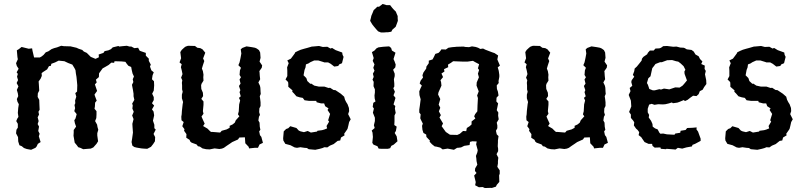

<svg xmlns="http://www.w3.org/2000/svg" viewBox="-20 -742 4068 969"><path d="M152 -452H181L190 -457L200 -465L211 -478L224 -483L240 -494L253 -499L268 -503L289 -511L302 -509L336 -508L366 -501L377 -496L395 -490L403 -482L418 -475L438 -455L462 -445L479 -453L478 -467L502 -475L508 -484L527 -488L540 -494L549 -503L578 -510L581 -507L598 -509L620 -511L634 -507H643L658 -499L677 -501L685 -486L693 -483L716 -475V-461L731 -446V-435L741 -416L737 -406L744 -387L756 -377L750 -362L747 -342L757 -332L758 -311L756 -285L748 -269L756 -252V-237L747 -221L758 -209L747 -190L755 -179L758 -160L752 -133L759 -112V-95L766 -88L755 -66L763 -50L762 -29L753 -15L742 -1L723 9L705 8L694 7L670 3L658 0L648 -7L644 -25L647 -44L651 -73L649 -100L648 -117L654 -141L647 -159L655 -178L648 -194L650 -210L647 -219L658 -238L654 -256V-269L651 -288L646 -314L653 -328L650 -342L656 -356L649 -371L645 -388L642 -404L628 -410L619 -421L613 -430L593 -432L558 -433L556 -425L542 -426L528 -414L509 -403L498 -397L485 -379L480 -372L479 -353L464 -340L468 -326L459 -316L470 -283L457 -265L459 -258L468 -234L460 -224L459 -205L457 -193L467 -181V-164L466 -146L460 -131L470 -113L472 -101L476 -87L471 -70V-58L475 -29L467 -16L451 2L438 8L424 9L400 11L385 4L375 1L367 -10L357 -22L351 -57L352 -73V-86L364 -103L358 -120L355 -135L361 -144L367 -166L355 -181L359 -196L356 -212L360 -221L359 -235L365 -254L360 -272L369 -280L370 -312L368 -334L366 -354L363 -371L361 -388L356 -398L345 -416L324 -424L305 -433L276 -436L258 -427L239 -420L237 -410L227 -408L218 -392L198 -379L190 -373L191 -359L185 -345L175 -331L176 -318L178 -285L171 -271L170 -253L178 -238L179 -211L180 -188L174 -178L177 -164L170 -150L175 -131L170 -116L177 -103L173 -81L180 -67L176 -54L180 -41L185 -25L171 -16L165 -3L159 4L137 14L115 10L101 5L90 -4L78 -9L72 -28L71 -50L61 -69L63 -87L70 -98V-117L62 -131L67 -143L73 -152L70 -172L72 -197L75 -216L68 -229L65 -242L72 -257L70 -271L65 -288L73 -306L64 -323L71 -338L66 -355L70 -369L64 -377L74 -395L65 -409L61 -423L70 -443L68 -454L65 -488L75 -494L89 -505L125 -496L142 -498L144 -486Z M1038 12 1020 11 1002 7 989 -2 979 -4 972 -13 947 -22 940 -28 937 -36 920 -47 921 -65 909 -82 911 -90 900 -105 907 -126 896 -135 895 -153 897 -165 898 -182 902 -217 904 -227 898 -246V-264L902 -279L899 -291V-311L898 -324L900 -337L894 -350L901 -368L897 -388L893 -403L897 -418L886 -427L894 -448L890 -479L897 -490L910 -502L917 -507L929 -511L964 -510L976 -501L991 -499L1002 -493L1016 -476L1005 -447L1011 -434L1004 -413L999 -396L1004 -383L1007 -365L1006 -352L1007 -335L997 -319L995 -311L996 -293L1004 -274L1005 -257L996 -243L1007 -230V-213L1004 -181L1007 -168L997 -154L1002 -142L1013 -118L1005 -106L1027 -93L1038 -82L1045 -76H1054L1091 -73L1099 -82L1124 -89L1139 -97V-107L1154 -114L1165 -123L1170 -135L1188 -155L1181 -165L1185 -180L1187 -215L1192 -235L1186 -248L1195 -256L1189 -277L1193 -287L1186 -308L1194 -320L1189 -341L1196 -352L1189 -364L1191 -387L1196 -400L1183 -413L1189 -427L1194 -450L1198 -472L1195 -493L1203 -500L1224 -508L1251 -504L1267 -501L1276 -497L1287 -489L1293 -477L1295 -450L1290 -431L1303 -412L1301 -400L1289 -383L1290 -376L1291 -360L1293 -342L1284 -326L1292 -309L1294 -299L1295 -279L1296 -268L1291 -256L1293 -243L1295 -226V-207L1289 -195L1288 -176L1292 -162L1287 -153L1284 -134L1290 -123L1291 -103L1294 -87L1288 -79L1292 -60L1299 -51L1307 -21L1290 -13L1282 4H1266L1237 7L1235 -1L1218 -19L1216 -49L1188 -48L1181 -38L1152 -25L1139 -16L1124 -6L1110 4L1100 8L1087 10L1063 7Z M1467 2 1446 -9 1420 -16 1410 -33 1409 -44 1412 -79 1424 -91 1435 -95 1445 -105 1476 -96 1488 -83 1497 -79 1514 -75 1533 -81 1549 -73 1580 -78 1582 -82 1605 -85 1616 -88 1631 -94 1628 -106 1641 -128 1636 -135 1646 -167 1633 -187 1638 -195 1621 -206 1616 -220H1601L1578 -226L1576 -233H1539L1517 -236L1508 -248L1492 -251L1476 -256L1464 -270L1455 -279L1456 -286L1435 -304V-319L1434 -328L1421 -341L1430 -358V-385L1429 -402L1437 -423L1430 -437L1448 -446L1460 -462L1468 -473L1470 -478L1484 -485L1498 -491L1515 -496L1530 -500L1554 -507H1557L1590 -510L1609 -505L1632 -506L1648 -497L1656 -500L1674 -489L1707 -477L1709 -465L1714 -455L1706 -423L1692 -417L1687 -409L1667 -406L1649 -420L1636 -427H1617L1612 -429L1586 -437H1566L1546 -428L1537 -422L1524 -417L1522 -402L1517 -389L1512 -362L1526 -348L1531 -333L1546 -319L1551 -320L1566 -310L1589 -305H1617L1638 -298L1646 -299L1663 -288L1673 -287L1688 -277L1700 -269L1717 -254L1721 -239L1727 -227L1734 -216L1741 -197L1742 -181L1737 -166L1750 -140L1742 -126L1738 -108L1734 -92L1731 -87L1717 -67L1719 -59L1701 -48L1697 -33L1684 -31L1664 -15L1657 -12L1645 -7L1632 2L1617 1L1608 5L1594 9L1571 14L1538 11L1529 5L1516 4L1496 1L1479 4Z M1905 9 1891 8 1885 -4 1865 -12 1859 -21 1862 -51 1860 -73 1856 -83 1871 -96 1867 -110 1872 -131V-148L1862 -173L1867 -194L1861 -203L1864 -223L1875 -230L1871 -245L1870 -260L1872 -275V-291L1865 -307L1866 -329L1860 -340L1866 -354L1862 -370L1870 -385L1864 -400L1870 -417L1861 -435L1866 -449L1857 -479L1870 -487L1880 -498L1890 -503L1914 -506L1944 -508L1954 -500L1958 -487L1976 -476L1966 -444L1971 -433L1977 -416L1975 -402L1964 -390L1972 -370V-358L1968 -342L1970 -320V-305L1965 -297L1973 -279L1966 -261L1976 -248L1971 -231L1966 -215L1975 -207L1973 -194L1977 -172L1971 -159V-130L1970 -111L1982 -103L1978 -81L1972 -71L1982 -54L1986 -29L1967 -12L1955 -6L1949 6L1937 9ZM1903 -578 1888 -584 1879 -594 1868 -607 1860 -617 1855 -625 1848 -637 1852 -652 1854 -662 1860 -676 1866 -691 1875 -699 1884 -708H1893L1905 -717L1911 -722L1922 -719L1931 -716H1949L1959 -703L1967 -694L1978 -683L1981 -675L1987 -661V-651L1988 -637L1983 -623L1977 -607L1968 -599L1960 -592L1955 -582L1937 -579H1928L1916 -578Z M2239 8 2214 12 2202 3 2182 -2 2174 -3 2160 -14 2148 -27 2150 -32 2132 -51 2131 -63 2117 -71 2112 -87 2110 -107 2114 -118 2106 -134 2101 -145 2103 -165 2096 -174V-189L2099 -209L2103 -241L2097 -262L2096 -281L2103 -298L2109 -310L2098 -321L2103 -335L2115 -351L2112 -362L2117 -376L2131 -396L2132 -406L2144 -423V-436L2163 -442L2170 -455L2177 -470L2193 -475L2200 -482L2208 -493L2230 -492L2243 -501L2262 -504L2275 -505L2284 -506L2319 -507L2329 -505L2347 -504L2362 -508L2381 -505L2393 -501L2404 -495L2418 -497L2430 -491L2464 -478L2476 -474L2494 -462L2490 -442L2503 -411L2492 -402L2497 -385L2500 -364V-354L2496 -333L2497 -323L2487 -311L2488 -293L2493 -279L2496 -260L2486 -249L2485 -230L2494 -220L2490 -200L2487 -186L2495 -174L2494 -158L2497 -140L2487 -123L2490 -109V-95L2483 -82L2487 -64L2496 -55L2493 -33V-24L2492 -4L2494 9V21L2486 36L2495 54L2493 71V83L2490 100L2502 118V135L2499 143L2500 176L2487 191L2483 200L2461 207L2460 206L2427 207L2416 202L2397 203L2378 193L2381 177L2373 144L2385 131L2377 121L2378 108L2389 89L2385 71L2384 58L2382 45L2389 27L2391 16L2383 -14L2386 -28L2364 -29L2352 -26L2350 -10L2323 -6L2307 2L2291 4H2287L2271 14ZM2288 -61 2301 -67 2317 -81 2333 -80 2336 -96 2350 -105 2360 -114V-129L2379 -144L2373 -155L2378 -166L2389 -180L2390 -211L2392 -247L2388 -260L2396 -281L2385 -310L2386 -326L2397 -352L2392 -370L2398 -389L2392 -397L2398 -418L2377 -429L2367 -435L2339 -431H2318L2267 -433L2256 -425L2241 -416L2242 -403L2221 -393L2223 -381L2208 -371L2216 -353L2203 -337L2206 -328L2208 -310L2193 -276L2191 -265L2202 -242L2194 -214L2202 -198L2195 -180L2205 -161L2198 -149L2216 -119L2209 -105L2230 -76L2251 -62Z M2779 12 2761 11 2743 7 2730 -2 2720 -4 2713 -13 2688 -22 2681 -28 2678 -36 2661 -47 2662 -65 2650 -82 2652 -90 2641 -105 2648 -126 2637 -135 2636 -153 2638 -165 2639 -182 2643 -217 2645 -227 2639 -246V-264L2643 -279L2640 -291V-311L2639 -324L2641 -337L2635 -350L2642 -368L2638 -388L2634 -403L2638 -418L2627 -427L2635 -448L2631 -479L2638 -490L2651 -502L2658 -507L2670 -511L2705 -510L2717 -501L2732 -499L2743 -493L2757 -476L2746 -447L2752 -434L2745 -413L2740 -396L2745 -383L2748 -365L2747 -352L2748 -335L2738 -319L2736 -311L2737 -293L2745 -274L2746 -257L2737 -243L2748 -230V-213L2745 -181L2748 -168L2738 -154L2743 -142L2754 -118L2746 -106L2768 -93L2779 -82L2786 -76H2795L2832 -73L2840 -82L2865 -89L2880 -97V-107L2895 -114L2906 -123L2911 -135L2929 -155L2922 -165L2926 -180L2928 -215L2933 -235L2927 -248L2936 -256L2930 -277L2934 -287L2927 -308L2935 -320L2930 -341L2937 -352L2930 -364L2932 -387L2937 -400L2924 -413L2930 -427L2935 -450L2939 -472L2936 -493L2944 -500L2965 -508L2992 -504L3008 -501L3017 -497L3028 -489L3034 -477L3036 -450L3031 -431L3044 -412L3042 -400L3030 -383L3031 -376L3032 -360L3034 -342L3025 -326L3033 -309L3035 -299L3036 -279L3037 -268L3032 -256L3034 -243L3036 -226V-207L3030 -195L3029 -176L3033 -162L3028 -153L3025 -134L3031 -123L3032 -103L3035 -87L3029 -79L3033 -60L3040 -51L3048 -21L3031 -13L3023 4H3007L2978 7L2976 -1L2959 -19L2957 -49L2929 -48L2922 -38L2893 -25L2880 -16L2865 -6L2851 4L2841 8L2828 10L2804 7Z M3315 9 3313 2 3284 3 3273 -6 3271 -16H3253L3233 -25L3222 -41L3216 -50L3203 -60L3206 -75L3198 -86L3190 -93L3179 -109L3181 -125L3175 -134L3164 -147V-164L3155 -177L3166 -205L3164 -234L3153 -263L3162 -282L3158 -298L3171 -309L3166 -328L3168 -337L3181 -355L3174 -364L3181 -383L3183 -396L3194 -406L3207 -422L3218 -436L3220 -446L3227 -455L3246 -468L3250 -476L3260 -487H3279L3288 -497L3308 -498L3316 -501L3327 -509L3346 -510L3378 -506L3394 -507L3413 -502L3431 -501L3436 -499L3446 -493L3470 -490L3481 -482L3490 -467L3506 -458L3513 -444L3525 -432L3519 -419L3537 -411L3536 -394L3542 -384L3538 -367L3544 -338L3545 -318L3534 -303L3526 -289L3512 -282L3506 -267L3495 -257L3478 -259L3464 -249L3450 -238L3437 -232L3431 -237L3407 -227L3398 -224L3376 -221L3371 -225L3355 -220L3338 -216L3325 -215L3302 -216L3283 -213L3269 -218L3256 -214L3249 -193V-175L3256 -162L3254 -149L3266 -132L3273 -116L3274 -103L3286 -94L3299 -89L3308 -72L3313 -67L3327 -68L3346 -64L3384 -62L3388 -68L3413 -72L3415 -82L3440 -86L3448 -96L3473 -97L3496 -99L3495 -89L3503 -78L3516 -42V-31L3488 -16L3475 -11L3472 -3L3444 2L3423 8L3401 4L3389 13L3382 12L3344 9L3341 11ZM3275 -286H3284L3308 -292L3316 -290L3331 -295L3358 -291L3373 -296L3388 -301L3410 -300L3425 -310L3433 -319L3447 -336L3435 -369L3434 -381L3439 -390L3430 -408L3415 -422L3403 -431L3392 -433L3372 -439L3347 -438L3320 -428H3311L3288 -419L3280 -408L3272 -398L3268 -380L3263 -357L3252 -347L3245 -323L3250 -314L3257 -293Z M3698 2 3677 -9 3651 -16 3641 -33 3640 -44 3643 -79 3655 -91 3666 -95 3676 -105 3707 -96 3719 -83 3728 -79 3745 -75 3764 -81 3780 -73 3811 -78 3813 -82 3836 -85 3847 -88 3862 -94 3859 -106 3872 -128 3867 -135 3877 -167 3864 -187 3869 -195 3852 -206 3847 -220H3832L3809 -226L3807 -233H3770L3748 -236L3739 -248L3723 -251L3707 -256L3695 -270L3686 -279L3687 -286L3666 -304V-319L3665 -328L3652 -341L3661 -358V-385L3660 -402L3668 -423L3661 -437L3679 -446L3691 -462L3699 -473L3701 -478L3715 -485L3729 -491L3746 -496L3761 -500L3785 -507H3788L3821 -510L3840 -505L3863 -506L3879 -497L3887 -500L3905 -489L3938 -477L3940 -465L3945 -455L3937 -423L3923 -417L3918 -409L3898 -406L3880 -420L3867 -427H3848L3843 -429L3817 -437H3797L3777 -428L3768 -422L3755 -417L3753 -402L3748 -389L3743 -362L3757 -348L3762 -333L3777 -319L3782 -320L3797 -310L3820 -305H3848L3869 -298L3877 -299L3894 -288L3904 -287L3919 -277L3931 -269L3948 -254L3952 -239L3958 -227L3965 -216L3972 -197L3973 -181L3968 -166L3981 -140L3973 -126L3969 -108L3965 -92L3962 -87L3948 -67L3950 -59L3932 -48L3928 -33L3915 -31L3895 -15L3888 -12L3876 -7L3863 2L3848 1L3839 5L3825 9L3802 14L3769 11L3760 5L3747 4L3727 1L3710 4Z"/></svg>

Font: Winky Rough
Style: Regular
Weight: 400
Designer: Simon Atzbach
Foundry: typofactur
Version: Version 1.206